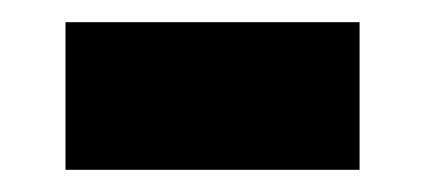

<svg xmlns="http://www.w3.org/2000/svg" viewBox="-20 -403 382 173"><path d="M39 -250V-383H304V-250Z"/></svg>

Font: Noto Sans Sinhala SemiCondensed ExtraBold
Style: Regular
Weight: 800
Width: 4
Designer: Jelle Bosma - Monotype Design Team
Foundry: Monotype Imaging Inc.
Version: Version 2.006; ttfautohint (v1.8.4.7-5d5b)